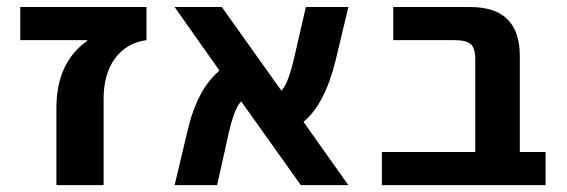

<svg xmlns="http://www.w3.org/2000/svg" viewBox="-20 -540 1654 560"><path d="M39.1 -422.9V-519.5H407.2V-422.9Q348.6 -415 315.4 -369.6Q282.2 -324.2 282.2 -252V0H144.5V-224.6Q144.5 -357.4 234.4 -420.9V-422.9Z M489.3 0 526.4 -156.2Q554.7 -279.3 620.1 -334L489.3 -519.5H627L800.8 -275.4Q820.3 -294.9 837.9 -371.1L872.1 -519.5H996.1L959 -364.3Q927.7 -236.3 865.2 -184.6L996.1 0H857.4L683.6 -244.1Q664.1 -226.6 646.5 -149.4L613.3 0Z M1093.8 0V-96.7H1366.2V-367.2Q1366.2 -399.4 1353 -411.1Q1339.8 -422.9 1306.6 -422.9H1127V-519.5H1351.6Q1496.1 -519.5 1496.1 -377V-96.7H1571.3V0Z"/></svg>

Font: GenEi M Gothic v2 Bold
Style: Regular
Weight: 700
Version: Version 2.0